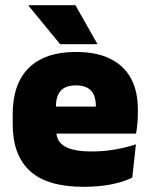

<svg xmlns="http://www.w3.org/2000/svg" viewBox="-20 -708 580 741"><path d="M303 13Q161.5 13 95.2 -48.5Q29 -110 29 -228.5V-267Q29 -384.5 91.2 -446Q153.5 -507.5 273 -507.5Q352.5 -507.5 405.5 -481.2Q458.5 -455 485.2 -405.8Q512 -356.5 512 -287V-271.5Q512 -251.5 510.2 -230.8Q508.5 -210 505 -192.5H346.5Q348.5 -223 349.2 -250Q350 -277 350 -298.5Q350 -324.5 342 -342.2Q334 -360 317 -369.2Q300 -378.5 273 -378.5Q232.5 -378.5 214.2 -357.5Q196 -336.5 196 -298V-253.5L197 -234.5V-203.5Q197 -188 202.5 -173.5Q208 -159 222.8 -147.8Q237.5 -136.5 264.8 -130Q292 -123.5 335.5 -123.5Q380 -123.5 422.5 -130.8Q465 -138 504.5 -151L490.5 -22.5Q456 -5.5 408.2 3.8Q360.5 13 303 13ZM469.5 -192.5H122.5V-296.5H469.5ZM355.5 -539 271 -688H90V-686L212 -537.5H355.5Z"/></svg>

Font: Anek Kannada Medium ExtraBold
Style: Regular
Weight: 800
Version: Version 1.003